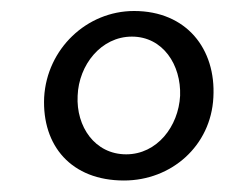

<svg xmlns="http://www.w3.org/2000/svg" viewBox="-20 -736 427 344"><path d="M220.2 -716.3C135.3 -716.3 64 -648.4 59.1 -561.5C55.2 -474.6 107.9 -412.6 202.1 -412.6C287.1 -412.6 357.9 -474.6 362.3 -561.5C367.2 -648.4 314 -716.3 220.2 -716.3ZM216.3 -670.4C272 -670.4 304.7 -619.6 302.7 -564.5C299.8 -509.3 261.2 -459.5 206.1 -459.5C149.9 -459.5 116.2 -509.3 119.1 -564.5C121.1 -619.6 161.1 -670.4 216.3 -670.4Z"/></svg>

Font: Lora Italic
Style: Regular
Weight: 400
Italic angle: -3°
Designer: Olga Karpushina, Alexei Vanyashin
Foundry: Cyreal
Version: Version 1.011;PS 001.011;hotconv 1.0.70;makeotf.lib2.5.58329